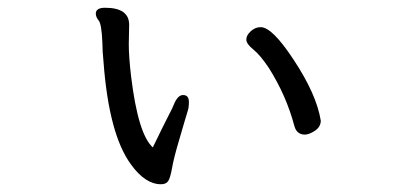

<svg xmlns="http://www.w3.org/2000/svg" viewBox="-20 -460 1040 495"><path d="M766 -113Q745 -113 739 -135Q718 -214 673 -285Q651 -318 633 -332.5Q615 -347 615 -358Q615 -369 626.5 -379.5Q638 -390 652 -390Q682 -390 737 -306Q796 -217 807 -149Q807 -133 792 -123Q777 -113 766 -113ZM395 15Q354 15 317 -37Q261 -114 247 -299Q244 -329 244 -349Q242 -398 234.5 -407Q227 -416 227 -425Q227 -440 251 -440Q313 -440 313 -396L312 -346Q312 -314 318 -263Q336 -114 374 -80Q403 -140 414.5 -162Q426 -184 428 -190Q438 -215 452 -215Q467 -215 467 -197Q467 -183 464 -174Q461 -165 456 -147.5Q451 -130 439.5 -91Q428 -52 423.5 -26.5Q419 -1 413.5 7Q408 15 395 15Z"/></svg>

Font: LXGW WenKai Mono Medium
Style: Regular
Weight: 500
Monospace: yes
Designer: LXGW / Fontworks Inc.
Foundry: LXGW / Fontworks Inc.
Version: Version 1.520; June 14, 2025